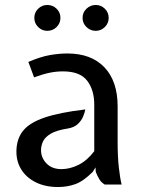

<svg xmlns="http://www.w3.org/2000/svg" viewBox="-20 -742 567 772"><path d="M214 10Q162 10 124.2 -8.8Q86.5 -27.5 66.2 -59.5Q46 -91.5 46 -132Q46 -182.5 72.5 -215.8Q99 -249 159.8 -269.5Q220.5 -290 323 -302Q321 -290 314.2 -273.5Q307.5 -257 292.5 -243Q277.5 -229 251 -225Q207 -218 184.2 -204.5Q161.5 -191 153.2 -173.8Q145 -156.5 145 -138Q145 -107.5 167 -84.8Q189 -62 227 -62Q261 -62 295.5 -79Q330 -96 359 -134V-321Q359 -380.5 330.2 -417.8Q301.5 -455 233 -455Q206 -455 179.5 -449.5Q153 -444 117 -431L94 -493Q143 -514 180.5 -520.5Q218 -527 251 -527Q347 -527 400 -471.2Q453 -415.5 453 -314V-171Q453 -111 457.8 -68.8Q462.5 -26.5 469 0H401Q387 -8.5 379 -22Q371 -35.5 365 -51L364 -69L353 -51Q315 -13 282.5 -1.5Q250 10 214 10ZM170 -618Q149 -618 133.5 -633.2Q118 -648.5 118 -670Q118 -692 133.5 -707Q149 -722 170 -722Q192 -722 207.5 -707Q223 -692 223 -670Q223 -648.5 207.5 -633.2Q192 -618 170 -618ZM365 -618Q343.5 -618 327.8 -633.2Q312 -648.5 312 -670Q312 -692 327.8 -707Q343.5 -722 365 -722Q386 -722 401.5 -707Q417 -692 417 -670Q417 -648.5 401.5 -633.2Q386 -618 365 -618Z"/></svg>

Font: Expletus Sans
Style: Regular
Weight: 400
Designer: Jasper de Waard
Foundry: Designtown
Version: Version 7.500